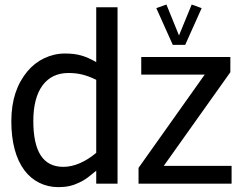

<svg xmlns="http://www.w3.org/2000/svg" viewBox="-20 -791 1037 827"><path d="M486.3 -759.8H394.5V-523.4C346.7 -550.8 313 -560.5 259.3 -560.5C197.3 -560.5 138.2 -531.7 98.6 -484.4C53.2 -429.7 28.8 -360.8 28.8 -268.6C28.8 -178.2 48.3 -106.9 85 -57.6C120.1 -10.7 172.4 15.1 231.4 15.1C266.6 15.1 293.5 8.8 320.8 -4.4C333.5 -10.3 344.7 -16.6 354.5 -23.9C363.8 -30.8 377.4 -41.5 394.5 -55.7V0H486.3ZM394.5 -132.8C350.1 -95.2 300.3 -72.3 252.9 -72.3C164.6 -72.3 123.5 -139.6 123.5 -270.5C123.5 -402.8 179.2 -476.6 274.4 -476.6C317.4 -476.6 349.6 -468.8 394.5 -447.3ZM977.5 -76.7H685.5L972.2 -480V-545.4H588.4V-469.7H861.8L576.7 -67.9V0H977.5ZM653.3 -755.9 724.1 -598.1 723.6 -597.7H778.3L777.8 -598.1L848.6 -755.9L805.7 -771.5L751 -638.2L696.8 -771.5Z"/></svg>

Font: SG Kara
Style: Regular
Weight: 400
Designer: Damoon Khanjanzadeh
Version: Version 1.000